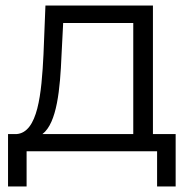

<svg xmlns="http://www.w3.org/2000/svg" viewBox="-20 -546 691 693"><path d="M9 127H76V0H547V127H614V-62H532V-526H144L137 -350C130 -208 117 -67 39 -62H9ZM133 -62C186 -102 197 -226 202 -346L208 -463H461V-62Z"/></svg>

Font: Chess Sans
Style: Regular
Weight: 400
Designer: Wolf Bōese
Foundry: Wolf Bōese
Version: Version 7.223;Glyphs 3.3 (3306)